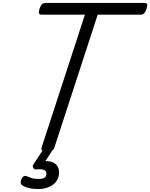

<svg xmlns="http://www.w3.org/2000/svg" viewBox="-20 -1018 1023 1307"><path d="M298 15Q256 15 263 -13L558 -918H264Q249 -918 245.5 -927Q242 -936 249 -958Q257 -981 266 -989.5Q275 -998 290 -998H963Q978 -998 981.5 -989.5Q985 -981 977 -958Q970 -936 961 -927Q952 -918 937 -918H645L350 -13Q346 1 333 8Q320 15 298 15ZM241 269Q204 269 174.5 261.5Q145 254 128 241Q120 233 121 220.5Q122 208 127 199Q134 186 142.5 181.5Q151 177 161 181Q174 187 193 193.5Q212 200 243 200Q268 200 282 192.5Q296 185 296 165Q296 143 276.5 137.5Q257 132 230 135Q219 136 214.5 133Q210 130 206 124Q202 117 203.5 110.5Q205 104 210 97L283 -13H348L272 105L243 89Q287 75 318 80.5Q349 86 365.5 106Q382 126 382 155Q382 192 362.5 217.5Q343 243 311 256Q279 269 241 269Z"/></svg>

Font: Playwrite AU VIC
Style: Regular
Weight: 400
Designer: Veronika Burian, José Scaglione
Foundry: TypeTogether
Version: Version 1.002